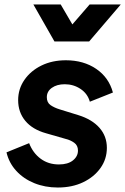

<svg xmlns="http://www.w3.org/2000/svg" viewBox="-20 -825 559 857"><path d="M238 12Q181 12 133 -7.5Q85 -27 52.5 -62.5Q20 -98 9 -145L110 -186Q127 -142 161.5 -116.5Q196 -91 243 -91Q283 -91 305.5 -109Q328 -127 328 -153Q328 -176 311 -188Q294 -200 273 -205L186 -230Q125 -247 93 -285.5Q61 -324 61 -378Q61 -428 89 -468.5Q117 -509 165 -532.5Q213 -556 274 -556Q353 -556 409.5 -517.5Q466 -479 484 -412L381 -371Q371 -407 339.5 -428Q308 -449 269 -449Q234 -449 211.5 -433Q189 -417 189 -391Q189 -367 206 -355.5Q223 -344 246 -337L330 -311Q391 -292 424 -254.5Q457 -217 457 -165Q457 -115 428.5 -75Q400 -35 351 -11.5Q302 12 238 12ZM223 -640 129 -805H251L303 -716L380 -805H519L378 -640Z"/></svg>

Font: Plus Jakarta Sans
Style: Bold Italic
Weight: 700
Italic angle: -8°
Designer: Gumpita Rahayu
Foundry: Tokotype
Version: Version 2.071; ttfautohint (v1.8.4.7-5d5b);gftools[0.9.29]